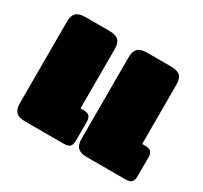

<svg xmlns="http://www.w3.org/2000/svg" viewBox="-115 -680 883 836"><g transform="rotate(30 326.5 -262.5)"><path d="M35 -57V-468Q35 -497 48.5 -511Q62 -525 95 -525H214Q248 -525 261.5 -511.5Q275 -498 275 -468V-170H288Q311 -170 319.5 -161Q328 -152 328 -130V-40Q328 -18 319.5 -9Q311 0 288 0H95Q62 0 48.5 -14Q35 -28 35 -57ZM345 -57V-468Q345 -497 358.5 -511Q372 -525 405 -525H524Q558 -525 571.5 -511.5Q585 -498 585 -468V-170H598Q621 -170 629.5 -161Q638 -152 638 -130V-40Q638 -18 629.5 -9Q621 0 598 0H405Q372 0 358.5 -14Q345 -28 345 -57Z"/></g></svg>

Font: Mitr
Style: Bold
Weight: 700
Designer: Thanarat Vachiruckul
Foundry: Cadson Demak
Version: Version 1.002